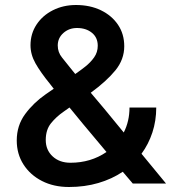

<svg xmlns="http://www.w3.org/2000/svg" viewBox="-20 -734 686 768"><path d="M256 14Q195 14 148 -10Q101 -34 74 -76Q47 -118 47 -172Q47 -232 80.5 -277.5Q114 -323 163 -357L195 -379L181 -397Q142 -445 122 -480.5Q102 -516 102 -553Q102 -599 126 -635.5Q150 -672 191.5 -693Q233 -714 284 -714Q340 -714 383.5 -693Q427 -672 452 -635Q477 -598 477 -549Q477 -496 441.5 -452.5Q406 -409 343 -363L397 -299L475 -204Q498 -249 498 -304H605Q605 -251 589.5 -204Q574 -157 546 -119L644 0H511L471 -47Q428 -18 373.5 -2Q319 14 256 14ZM268 -454 281 -438Q300 -451 321 -467.5Q342 -484 356.5 -504.5Q371 -525 371 -551Q371 -584 347.5 -603Q324 -622 288 -622Q256 -622 233.5 -602Q211 -582 211 -552Q211 -525 228 -504Q245 -483 268 -454ZM163 -174Q163 -134 190.5 -108.5Q218 -83 262 -83Q343 -83 406 -126L313 -237L258 -304L234 -287Q205 -267 184 -241Q163 -215 163 -174Z"/></svg>

Font: Figtree SemiBold
Style: Regular
Weight: 600
Designer: Erik Kennedy
Foundry: Erik Kennedy
Version: Version 2.001; ttfautohint (v1.8.4.7-5d5b);gftools[0.9.27]